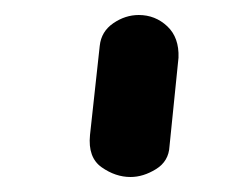

<svg xmlns="http://www.w3.org/2000/svg" viewBox="-20 -792 301 256"><path d="M154 -556Q134 -556 115.5 -569Q97 -582 100 -612L113 -731Q115 -750 131 -761Q147 -772 165 -772Q187 -772 203 -757Q219 -742 218 -715L206 -597Q205 -577 188 -566.5Q171 -556 154 -556Z"/></svg>

Font: Edu SA Beginner SemiBold
Style: Regular
Weight: 600
Version: Version 1.003